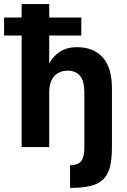

<svg xmlns="http://www.w3.org/2000/svg" viewBox="-37 -720 622 940"><path d="M306 89Q343 89 359.5 70Q376 51 376 0V-266Q376 -324 354.5 -349Q333 -374 295 -374Q253 -374 228.5 -347Q204 -320 204 -266V0H69V-546H-17V-634H69V-700H204V-634H361V-546H204V-409Q222 -444 256 -466.5Q290 -489 340 -489Q420 -489 465.5 -439.5Q511 -390 511 -287V0Q511 58 501.5 96.5Q492 135 468.5 158Q445 181 405.5 190.5Q366 200 306 200Z"/></svg>

Font: Golos UI
Style: Bold
Weight: 700
Designer: A.Korolkova, Vitaly Kuzmin
Foundry: ParaType Ltd
Version: Version 2.000